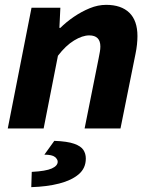

<svg xmlns="http://www.w3.org/2000/svg" viewBox="-20 -530 640 792"><path d="M12 0 110 -498H229L225 -415H229Q253 -439 284.5 -460.5Q316 -482 350 -496Q384 -510 418 -510Q480 -510 513.5 -477.5Q547 -445 547 -381Q547 -365 545 -346Q543 -327 539 -308L477 0H329L387 -290Q390 -305 392 -316.5Q394 -328 394 -338Q394 -361 382.5 -372.5Q371 -384 348 -384Q320 -384 285.5 -363Q251 -342 219 -300L160 0ZM109 242 111 179Q169 176 193.5 165Q218 154 218 137Q218 127 206.5 117.5Q195 108 163 108L204 51Q258 53 286 63Q314 73 324 88.5Q334 104 334 124Q334 164 304.5 189Q275 214 224.5 227Q174 240 109 242Z"/></svg>

Font: Source Code Pro ExtraLight ExtraBold
Style: Italic
Weight: 800
Italic angle: -11°
Monospace: yes
Version: Version 1.016;hotconv 1.0.116;makeotfexe 2.5.65601